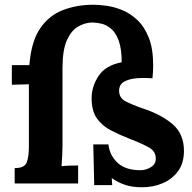

<svg xmlns="http://www.w3.org/2000/svg" viewBox="-20 -775 811 811"><path d="M580 16Q537 16 506 5Q475 -6 452 -23L454 7H378L374 -165H438Q443 -119 476.5 -87.5Q510 -56 574 -56Q596 -56 617.5 -69Q639 -82 638 -106Q638 -135 611 -151Q584 -167 527 -189Q486 -205 449 -224Q412 -243 389.5 -274.5Q367 -306 367 -360Q367 -410 396.5 -454.5Q426 -499 494 -512Q494 -569 481.5 -603Q469 -637 449.5 -653.5Q430 -670 408.5 -675Q387 -680 368 -680Q338 -679 309.5 -662.5Q281 -646 262.5 -605Q244 -564 244 -487V-163Q244 -149 243 -122.5Q242 -96 240 -73Q256 -75 277.5 -75.5Q299 -76 310 -76V0H42V-65Q84 -65 93 -89.5Q102 -114 102 -154V-419L30 -417V-500H104Q112 -600 149.5 -655Q187 -710 246 -732.5Q305 -755 375 -755Q396 -755 427.5 -751Q459 -747 493.5 -733.5Q528 -720 558.5 -692Q589 -664 608 -617Q627 -570 627 -498Q627 -473 624 -444Q591 -447 558.5 -444.5Q526 -442 505 -430.5Q484 -419 483 -393Q483 -362 508.5 -348Q534 -334 586 -316Q662 -291 709.5 -250Q757 -209 757 -138Q757 -86 732 -52Q707 -18 667 -1Q627 16 580 16Z"/></svg>

Font: Lora
Style: Bold
Weight: 700
Designer: Olga Karpushina, Alexei Vanyashin (Cyrillic)
Foundry: Cyreal
Version: Version 3.006; ttfautohint (v1.8.4.7-5d5b);gftools[0.9.30]